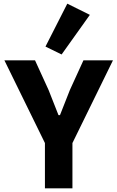

<svg xmlns="http://www.w3.org/2000/svg" viewBox="-20 -1027 640 1047"><path d="M225 0V-247L4 -698H171L245 -536L299 -399H307L361 -536L435 -698H596L375 -247V0ZM316 -730 228 -773 347 -1007 470 -946Z"/></svg>

Font: iA Writer Duo V
Style: Regular
Weight: 400
Designer: Mike Abbink, Paul van der Laan, Pieter van Rosmalen, Oliver Reichenstein
Foundry: Information Architects Inc.
Version: Version 2.000